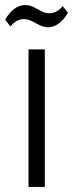

<svg xmlns="http://www.w3.org/2000/svg" viewBox="-39 -734 287 754"><path d="M137 -540V0H73V-540ZM-19 -657Q-2 -685 17.5 -699.5Q37 -714 59 -714Q78 -714 93.5 -706Q109 -698 124 -690Q139 -682 154 -682Q168 -682 181.5 -688.5Q195 -695 207 -710L228 -684Q211 -656 191.5 -641.5Q172 -627 150 -627Q132 -627 116 -635.5Q100 -644 85 -651.5Q70 -659 54 -659Q40 -659 27 -652Q14 -645 2 -630Z"/></svg>

Font: Pathway Extreme Condensed ExtraLight
Style: Regular
Weight: 250
Width: 3
Version: Version 1.001;gftools[0.9.26]